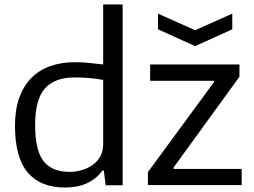

<svg xmlns="http://www.w3.org/2000/svg" viewBox="-20 -828 1137 858"><path d="M686 -767 852 -693 1018 -767V-697L852 -622L686 -697ZM641 -59 937 -462V-467H651V-540H1050V-485L756 -80V-73H1060V-1H641ZM271 10Q161 10 104 -57Q47 -124 47 -266Q47 -338 66 -391Q85 -444 120 -479.5Q155 -515 204.5 -532.5Q254 -550 314 -550Q349 -550 381 -546.5Q413 -543 441 -540V-808H528V0H452L444 -66H438Q382 10 271 10ZM291 -60Q321 -60 348 -68.5Q375 -77 396 -92.5Q417 -108 429 -130.5Q441 -153 441 -182V-471Q414 -476 381.5 -479Q349 -482 313 -482Q225 -482 181 -433Q137 -384 137 -270Q137 -157 174 -108.5Q211 -60 291 -60Z"/></svg>

Font: Encode Sans Normal
Style: Regular
Weight: 400
Designer: Pablo Impallari, Andres Torresi
Foundry: Pablo Impallari, Andres Torresi
Version: Version 1.000; ttfautohint (v1.00) -l 8 -r 50 -G 200 -x 14 -